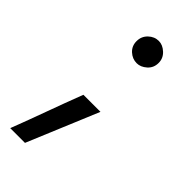

<svg xmlns="http://www.w3.org/2000/svg" viewBox="-164 -370 525 525"><g transform="rotate(45 98.0 -108.0)"><path d="M52 120H-5Q15 68 33.5 17Q52 -34 72 -86H138Q116 -34 95 17Q74 68 52 120ZM156 -293Q156 -274 142.5 -262Q129 -250 114 -250Q97 -250 84 -262Q71 -274 71 -292.5Q71 -311 84 -323.5Q97 -336 114 -336Q129 -336 142.5 -323.5Q156 -311 156 -293Z"/></g></svg>

Font: Josefin Slab SemiBold
Style: Regular
Weight: 600
Designer: Santiago Orozco
Foundry: Typemade
Version: Version 2.000